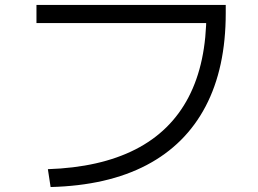

<svg xmlns="http://www.w3.org/2000/svg" viewBox="-20 -732 1040 774"><path d="M173 -50Q383 -57 525.5 -129.5Q668 -202 740 -340Q812 -478 812 -679L850 -639H127V-712H890V-679Q890 -458 809 -303.5Q728 -149 571 -66.5Q414 16 184 22Z"/></svg>

Font: M PLUS 1 Code
Style: Regular
Weight: 400
Designer: Coji Morishita
Foundry: UNDERFOREST DESIGN
Version: Version 1.005